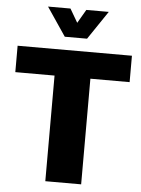

<svg xmlns="http://www.w3.org/2000/svg" viewBox="-61 -967 747 1014"><g transform="rotate(5 313.0 -460.0)"><path d="M218 -560H10V-700H616V-560H408V0H218ZM152 -920H271L313 -848L355 -920H474L372 -769H254Z"/></g></svg>

Font: Moderustic ExtraBold
Style: Regular
Weight: 800
Designer: Tural Alisoy
Foundry: TAFT Foundry
Version: Version 2.120